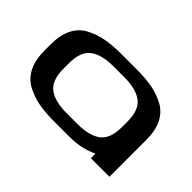

<svg xmlns="http://www.w3.org/2000/svg" viewBox="-80 -733 980 980"><g transform="rotate(45 410.0 -243.0)"><path d="M194 -263V-225Q194 -141 237 -108Q280 -75 367 -75H443Q530 -75 573 -108Q616 -141 616 -225V-263Q616 -347 573 -380Q530 -413 443 -413H367Q280 -413 237 -380Q194 -347 194 -263ZM750 -267V0H616V-33Q548 0 463 0H348Q285 0 237.5 -9Q190 -18 147.5 -41Q105 -64 82.5 -109.5Q60 -155 60 -221V-267Q60 -333 82.5 -378Q105 -423 147.5 -445.5Q190 -468 237.5 -477Q285 -486 348 -486H463Q526 -486 573.5 -477Q621 -468 663 -445.5Q705 -423 727.5 -378Q750 -333 750 -267Z"/></g></svg>

Font: Aneo
Style: Regular
Weight: 400
Designer: Anastasios Pappas
Foundry: Anastasios Pappas
Version: Version 1.000